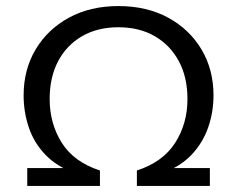

<svg xmlns="http://www.w3.org/2000/svg" viewBox="-20 -614 783 634"><path d="M70 0V-59H229L225 -43Q166 -65 129 -104Q92 -143 75 -193.5Q58 -244 58 -299Q58 -384 97.5 -450.5Q137 -517 207.5 -555.5Q278 -594 371 -594Q465 -594 535.5 -555.5Q606 -517 645.5 -450.5Q685 -384 685 -299Q685 -244 667.5 -193.5Q650 -143 613.5 -104Q577 -65 518 -43L506 -59H673V0H432V-51Q518 -79 558.5 -142.5Q599 -206 599 -287Q599 -359 570.5 -412Q542 -465 491 -494.5Q440 -524 371 -524Q302 -524 251 -494.5Q200 -465 172 -412Q144 -359 144 -287Q144 -206 184 -142.5Q224 -79 310 -51V0Z"/></svg>

Font: Rokkitt
Style: Regular
Weight: 400
Designer: Vernon Adams
Foundry: Vernon Adams
Version: Version 3.103